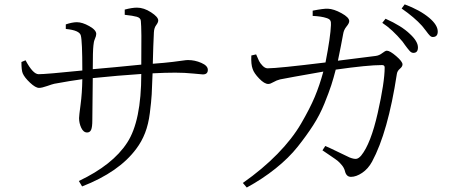

<svg xmlns="http://www.w3.org/2000/svg" viewBox="-20 -795 2020 862"><path d="M540 -728.5V-752Q573.2 -760.7 594.7 -760.7Q626 -760.7 658.2 -739.7Q690.4 -718.8 690.4 -703.1Q690.4 -694.3 681.2 -682.1Q671.9 -669.9 670.9 -649.4Q668 -592.8 666 -508.8Q719.7 -512.7 755.4 -517.1Q791 -521.5 803.2 -523.4Q815.4 -525.4 824.2 -525.4Q854.5 -525.4 883.8 -512.7Q913.1 -500 913.1 -481.4Q913.1 -460.9 890.6 -460.9Q886.7 -460.9 847.7 -464.8Q808.6 -468.8 766.6 -468.8Q722.7 -468.8 665 -465.8Q663.1 -404.3 661.1 -371.6Q659.2 -338.9 652.8 -288.1Q646.5 -237.3 631.3 -198.2Q616.2 -159.2 591.8 -127Q514.6 -22.5 348.6 42L334 17.6Q486.3 -54.7 550.8 -154.3Q614.3 -251 614.3 -462.9Q510.7 -456.1 396.5 -444.3Q394.5 -282.2 394.5 -254.9Q394.5 -224.6 389.2 -212.4Q383.8 -200.2 371.1 -200.2Q354.5 -200.2 344.7 -221.2Q335 -242.2 335 -264.6Q335 -275.4 341.8 -325.7Q348.6 -376 349.6 -439.5Q297.9 -432.6 223.6 -418.9Q214.8 -417 191.4 -408.7Q168 -400.4 155.3 -400.4Q139.6 -400.4 114.7 -423.8Q89.8 -447.3 82 -465.8Q76.2 -479.5 76.2 -516.6L94.7 -524.4Q127.9 -461.9 153.3 -461.9Q186.5 -461.9 349.6 -478.5Q349.6 -611.3 342.8 -635.7Q336.9 -659.2 275.4 -665V-685.5Q304.7 -695.3 325.2 -695.3Q349.6 -695.3 380.9 -677.7Q412.1 -660.2 412.1 -642.6Q412.1 -633.8 406.2 -620.6Q400.4 -607.4 399.4 -590.8Q396.5 -566.4 396.5 -484.4Q489.3 -492.2 614.3 -504.9Q616.2 -666 612.3 -701.2Q611.3 -714.8 594.2 -719.7Q577.1 -724.6 540 -728.5Z M1497.1 -522.5 1667 -543.9Q1682.6 -545.9 1696.3 -556.6Q1710 -567.4 1716.8 -567.4Q1730.5 -567.4 1758.8 -543Q1787.1 -518.6 1787.1 -505.9Q1787.1 -496.1 1775.4 -486.3Q1763.7 -476.6 1761.7 -462.9Q1721.7 -201.2 1650.4 -69.3Q1632.8 -37.1 1606 -19Q1579.1 -1 1555.7 -1Q1534.2 -1 1528.3 -28.3Q1524.4 -42 1514.6 -53.7Q1504.9 -65.4 1496.6 -72.3Q1488.3 -79.1 1464.4 -95.2Q1440.4 -111.3 1427.7 -120.1L1440.4 -139.6Q1460.9 -130.9 1501 -111.3Q1541 -91.8 1549.8 -87.9Q1570.3 -80.1 1580.6 -82Q1590.8 -84 1601.6 -96.7Q1644.5 -149.4 1675.8 -287.6Q1707 -425.8 1707 -492.2Q1707 -502.9 1695.3 -502.9Q1630.9 -502.9 1487.3 -482.4Q1477.5 -444.3 1467.3 -412.6Q1457 -380.9 1436.5 -330.1Q1416 -279.3 1386.2 -232.9Q1356.4 -186.5 1316.4 -136.2Q1276.4 -85.9 1217.3 -38.6Q1158.2 8.8 1087.9 46.9L1070.3 26.4Q1159.2 -36.1 1225.6 -104Q1292 -171.9 1331.5 -239.7Q1371.1 -307.6 1393.1 -359.9Q1415 -412.1 1431.6 -473.6Q1270.5 -445.3 1237.3 -438.5Q1221.7 -434.6 1207.5 -426.3Q1193.4 -418 1184.6 -418Q1167 -418 1143.6 -442.4Q1120.1 -466.8 1114.3 -485.4Q1106.4 -505.9 1108.4 -545.9L1129.9 -550.8Q1138.7 -530.3 1143.1 -521Q1147.5 -511.7 1158.7 -500Q1169.9 -488.3 1181.6 -488.3Q1226.6 -488.3 1441.4 -514.6Q1463.9 -629.9 1465.8 -682.6Q1466.8 -696.3 1462.9 -703.1Q1459 -710 1446.3 -713.9Q1423.8 -721.7 1383.8 -723.6V-747.1Q1432.6 -756.8 1452.1 -755.9Q1478.5 -754.9 1513.2 -735.8Q1547.9 -716.8 1547.9 -700.2Q1547.9 -690.4 1535.6 -675.8Q1523.4 -661.1 1520.5 -641.6Q1511.7 -592.8 1497.1 -522.5ZM1696.3 -692.4 1710.9 -710.9Q1783.2 -678.7 1820.3 -642.6Q1856.4 -609.4 1856.4 -582Q1856.4 -557.6 1835.9 -557.6Q1831.1 -557.6 1826.7 -560.1Q1822.3 -562.5 1817.4 -568.4Q1812.5 -574.2 1808.6 -579.1Q1804.7 -584 1797.9 -593.3Q1791 -602.5 1787.1 -608.4Q1741.2 -663.1 1696.3 -692.4ZM1783.2 -756.8 1796.9 -775.4Q1865.2 -750 1907.2 -714.8Q1945.3 -682.6 1945.3 -653.3Q1945.3 -628.9 1922.9 -628.9Q1916 -628.9 1909.7 -635.3Q1903.3 -641.6 1893.1 -655.8Q1882.8 -669.9 1875 -678.7Q1840.8 -716.8 1783.2 -756.8Z"/></svg>

Font: GenYoMin TW TTF Light
Style: Regular
Weight: 300
Version: Version 1.300